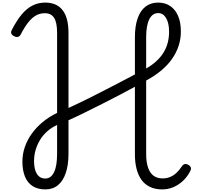

<svg xmlns="http://www.w3.org/2000/svg" viewBox="-20 -1444 1555 1483"><path d="M330 19Q273 19 233 -6Q193 -31 173 -79.5Q153 -128 153 -195Q153 -253 171.5 -307.5Q190 -362 225 -411Q260 -460 309.5 -501Q359 -542 421 -572V-1190Q421 -1270 398 -1306Q375 -1342 326 -1342Q291 -1342 260.5 -1326Q230 -1310 200.5 -1274Q171 -1238 139 -1176Q131 -1162 118 -1159Q105 -1156 90 -1164Q71 -1173 67 -1186Q63 -1199 73 -1216Q110 -1288 149 -1334Q188 -1380 232.5 -1402Q277 -1424 329 -1424Q418 -1424 463.5 -1365.5Q509 -1307 509 -1190V-610Q598 -651 684 -694Q770 -737 854 -781Q938 -825 1022 -869V-1157Q1022 -1242 1043 -1302Q1064 -1362 1104 -1393Q1144 -1424 1202 -1424Q1256 -1424 1295.5 -1397Q1335 -1370 1356 -1320Q1377 -1270 1377 -1201Q1377 -1144 1360 -1091Q1343 -1038 1309.5 -990Q1276 -942 1226 -900Q1176 -858 1109 -822V-254Q1109 -193 1123 -151Q1137 -109 1165 -87.5Q1193 -66 1236 -66Q1266 -66 1292.5 -76.5Q1319 -87 1341.5 -107.5Q1364 -128 1383 -157Q1395 -175 1408.5 -177Q1422 -179 1439 -168Q1454 -157 1455 -144.5Q1456 -132 1445 -114Q1423 -74 1390 -44Q1357 -14 1317 2.5Q1277 19 1232 19Q1179 19 1139 0Q1099 -19 1073.5 -54Q1048 -89 1035 -139Q1022 -189 1022 -251V-774Q967 -744 903.5 -710.5Q840 -677 772 -643Q704 -609 637.5 -576Q571 -543 509 -515V-256Q509 -170 488 -108Q467 -46 427.5 -13.5Q388 19 330 19ZM330 -65Q374 -65 397.5 -114Q421 -163 421 -255V-479Q380 -460 347 -431.5Q314 -403 291 -366Q268 -329 255.5 -287Q243 -245 243 -199Q243 -135 265.5 -100Q288 -65 330 -65ZM1109 -915Q1153 -940 1186 -970Q1219 -1000 1241.5 -1035.5Q1264 -1071 1275 -1112Q1286 -1153 1286 -1198Q1286 -1266 1263 -1304.5Q1240 -1343 1202 -1343Q1157 -1343 1133 -1295Q1109 -1247 1109 -1158Z"/></svg>

Font: Playwrite BE WAL
Style: Regular
Weight: 400
Designer: Veronika Burian, José Scaglione
Foundry: TypeTogether
Version: Version 1.002